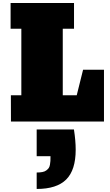

<svg xmlns="http://www.w3.org/2000/svg" viewBox="-20 -812 734 1283"><path d="M399.4 -175.3H492.7L535.2 -346.2H674.8V0H53.2L52.7 -175.3H122.6V-620.1H50.8V-792H474.6V-620.1H399.4ZM225.1 340.8Q247.1 340.8 263.2 337.6Q279.3 334.5 289.3 326.9Q299.3 319.3 305.2 311.5Q311 303.7 313.7 289.1Q316.4 274.4 316.9 263.4Q317.4 252.4 317.4 231.9H225.1V53.2H474.1Q485.8 128.4 485.8 188.5Q485.8 324.2 422.4 387.5Q358.9 450.7 225.1 450.7Z"/></svg>

Font: Bevan
Style: Regular
Weight: 400
Foundry: vernon adams
Version: Version 1.000